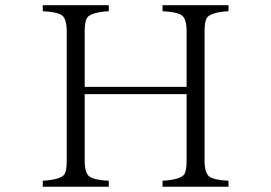

<svg xmlns="http://www.w3.org/2000/svg" viewBox="-20 -770 1040 736"><path d="M144 -750H397V-727.1Q326.7 -722.7 313.5 -701.2Q304.7 -687.5 304.7 -649.9V-437H695.3V-649.9Q695.3 -697.3 677.2 -710.9Q660.2 -724.1 603 -727.1V-750H856V-727.1Q786.1 -722.7 772.9 -701.2Q764.2 -687.5 764.2 -649.9V-154.3Q764.2 -106.9 782.2 -93.3Q799.3 -80.1 856 -77.1V-54.2H603V-77.1Q673.3 -81.5 686.5 -102.1Q695.3 -115.7 695.3 -154.3V-409.2H304.7V-154.3Q304.7 -106.9 322.8 -93.3Q339.8 -80.1 397 -77.1V-54.2H144V-77.1Q213.9 -81.5 227.1 -102.1Q235.8 -115.7 235.8 -154.3V-649.9Q235.8 -697.3 217.8 -710.9Q200.7 -724.1 144 -727.1Z"/></svg>

Font: I.Ming
Style: Regular
Weight: 400
Designer: Ichiten Fonts Project
Version: Version 6.11; Dec 27, 2019